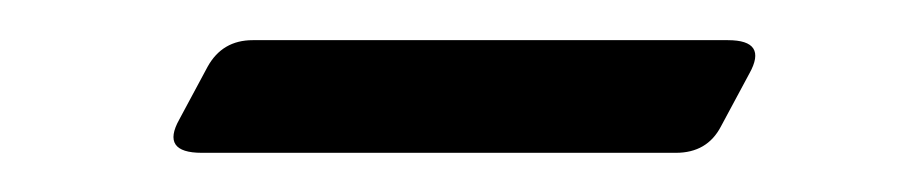

<svg xmlns="http://www.w3.org/2000/svg" viewBox="-20 -304 459 98"><path d="M351.5 -283.5Q372 -283.5 362.5 -266.5L348 -239.5Q341 -226 325 -226H83Q62 -226 71.5 -243L86 -270Q93.5 -283.5 109 -283.5Z"/></svg>

Font: Fraunces 9pt S050 Light
Style: Italic
Weight: 300
Italic angle: -16°
Version: Version 1.000; ttfautohint (v1.8.3)